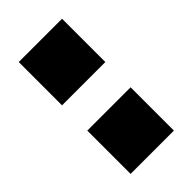

<svg xmlns="http://www.w3.org/2000/svg" viewBox="-26 -936 301 301"><g transform="rotate(45 125.0 -785.0)"><path d="M97 -833V-737H1V-833ZM249 -833V-737H153V-833Z"/></g></svg>

Font: BebasNeueW03-Regular
Style: Regular
Weight: 400
Designer: Ryoichi Tsunekawa
Foundry: Ryoichi Tsunekawa
Version: Version 1.30